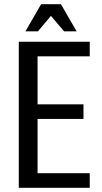

<svg xmlns="http://www.w3.org/2000/svg" viewBox="-20 -900 490 920"><path d="M70 0V-700H410V-630H160V-400H380V-330H160V-70H410V0ZM102 -750 177 -880H272L347 -750H287L224 -824L162 -750Z"/></svg>

Font: Cuprum
Style: Regular
Weight: 400
Designer: Jovanny Lemonad
Foundry: Jovanny Lemonad
Version: Version 3.000